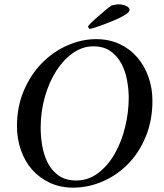

<svg xmlns="http://www.w3.org/2000/svg" viewBox="-20 -852 754 883"><path d="M409 -639Q360 -639 316 -608.5Q272 -578 239 -526.5Q206 -475 186.5 -407Q167 -339 167 -264Q167 -221 175 -177.5Q183 -134 201.5 -99.5Q220 -65 251.5 -43.5Q283 -22 331 -22Q387 -22 432 -56.5Q477 -91 508 -145.5Q539 -200 555.5 -268Q572 -336 572 -402Q572 -440 564.5 -482Q557 -524 538.5 -559Q520 -594 488.5 -616.5Q457 -639 409 -639ZM422 -672Q482 -672 530 -649.5Q578 -627 611.5 -588Q645 -549 663 -497.5Q681 -446 681 -389Q681 -298 650.5 -224Q620 -150 569 -98Q518 -46 452 -17.5Q386 11 316 11Q257 11 209 -11.5Q161 -34 127.5 -72Q94 -110 76 -162Q58 -214 58 -272Q58 -361 89.5 -435Q121 -509 172.5 -561.5Q224 -614 289.5 -643Q355 -672 422 -672ZM392 -719Q390 -720 387.5 -724Q385 -728 385 -731Q386 -734 398.5 -746.5Q411 -759 428.5 -774Q446 -789 463.5 -804Q481 -819 492 -826Q496 -828 507 -830Q518 -832 525 -832Q545 -832 560.5 -824.5Q576 -817 576 -806Q576 -799 563.5 -789.5Q551 -780 531.5 -770.5Q512 -761 489.5 -752Q467 -743 446.5 -735.5Q426 -728 411 -723.5Q396 -719 392 -719Z"/></svg>

Font: Vermiglione Medium
Style: Italic
Weight: 500
Italic angle: -11°
Version: Version 1.000